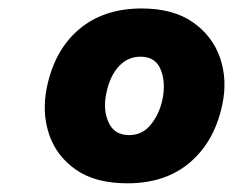

<svg xmlns="http://www.w3.org/2000/svg" viewBox="-20 -748 537 442"><path d="M273.5 -326Q199.5 -326 154.5 -357.5Q109.5 -389 92.8 -439.5Q76 -490 88 -547.5Q106 -633.5 162.5 -681Q219 -728.5 306 -728.5Q378.5 -728.5 424 -696.8Q469.5 -665 486.8 -614.2Q504 -563.5 491.5 -506Q474 -423 417.8 -374.5Q361.5 -326 273.5 -326ZM277 -437Q308 -437 327.5 -461.5Q347 -486 354 -519Q362 -558 350 -587.8Q338 -617.5 303.5 -617.5Q274 -617.5 253.5 -595.2Q233 -573 225 -534.5Q216.5 -496 229.8 -466.5Q243 -437 277 -437Z"/></svg>

Font: Commissioner ExtraBold
Style: Italic
Weight: 800
Italic angle: -12°
Designer: Kostas Bartsokas
Foundry: Kostas Bartsokas
Version: Version 1.000; ttfautohint (v1.8.3)